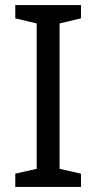

<svg xmlns="http://www.w3.org/2000/svg" viewBox="-20 -827 379 754"><path d="M298 -93H40V-145L124 -164V-735L40 -755V-807H298V-755L214 -735V-164L298 -145Z"/></svg>

Font: Noto Sans Kannada UI
Style: Regular
Weight: 400
Designer: Jelle Bosma - Monotype Design Team
Foundry: Monotype Imaging Inc.
Version: Version 2.005; ttfautohint (v1.8.4.7-5d5b)